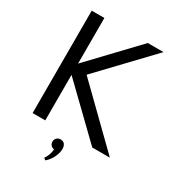

<svg xmlns="http://www.w3.org/2000/svg" viewBox="-226 -874 1100 1218"><g transform="rotate(30 323.5 -265.0)"><path d="M80.9 0V-750H173.6V-415.9L491.4 -750H606.8L255.9 -381.8L646.8 0H517.7L173.6 -333.2V0ZM286.4 208.2Q296.8 195 304.8 174.5Q312.7 154.1 313.6 131.8Q299.1 129.5 289.8 119.3Q280.5 109.1 280.5 93.6Q280.5 77.3 291.4 66.4Q302.3 55.5 319.5 55.5Q337.7 55.5 348.4 68Q359.1 80.5 359.1 103.6Q359.1 118.6 354.5 134.8Q350 150.9 342.3 166.4Q334.5 181.8 323.6 195.9Q312.7 210 300 220Z"/></g></svg>

Font: Spartan Med
Style: Regular
Weight: 500
Designer: Matt Bailey, Mirko Velimirovic
Foundry: Matt Bailey
Version: Version 1.005